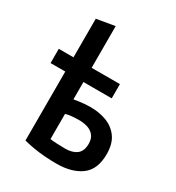

<svg xmlns="http://www.w3.org/2000/svg" viewBox="-187 -892 934 1017"><g transform="rotate(30 280.0 -383.0)"><path d="M313 11Q277 11 242.5 8.5Q208 6 175 0.5Q142 -5 110 -13V-435H20V-522H110V-758L221 -777V-522H394V-435H221V-329Q233 -331 249.5 -333.5Q266 -336 285 -337.5Q304 -339 321 -339Q375 -339 419.5 -322Q464 -305 491.5 -267Q519 -229 519 -165Q519 -72 463 -30.5Q407 11 313 11ZM313 -81Q358 -81 383.5 -101Q409 -121 409 -165Q409 -196 394.5 -214.5Q380 -233 356 -241Q332 -249 304 -249Q282 -249 259 -247Q236 -245 221 -240V-86Q232 -84 261.5 -82.5Q291 -81 313 -81Z"/></g></svg>

Font: Ubuntu Sans Mono Medium
Style: Regular
Weight: 500
Monospace: yes
Designer: Dalton Maag Ltd
Foundry: Dalton Maag Ltd
Version: Version 1.006